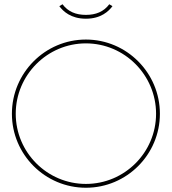

<svg xmlns="http://www.w3.org/2000/svg" viewBox="-20 -874 807 903"><path d="M54 -339C54 -521 202 -670 384 -670C566 -670 714 -521 714 -339C714 -157 566 -9 384 -9C202 -9 54 -157 54 -339ZM384 -688C192 -688 36 -531 36 -339C36 -147 192 9 384 9C576 9 732 -147 732 -339C732 -531 576 -688 384 -688ZM384 -804C337 -804 300 -819 274 -854L259 -845C277 -821 313 -786 384 -786C455 -786 491 -821 509 -845L494 -854C468 -819 431 -804 384 -804Z"/></svg>

Font: Rawengulk
Style: Light
Weight: 300
Version: Version 0.9